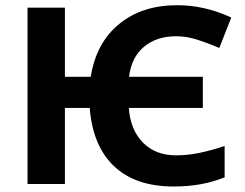

<svg xmlns="http://www.w3.org/2000/svg" viewBox="-20 -692 922 722"><path d="M742.7 -286.1H464.4Q470.2 -204.1 517.3 -156Q564.5 -107.9 641.6 -107.9Q685.5 -107.9 729.2 -116.9Q772.9 -126 824.7 -143.1V-24.9Q777.8 -6.8 732.2 1.2Q686.5 9.3 632.8 9.3Q489.7 9.3 409.2 -66.7Q328.6 -142.6 317.4 -286.1H224.1V0H83.5V-663.1H224.1V-403.3H321.3Q341.3 -530.3 427.5 -601.3Q513.7 -672.4 646 -672.4Q750.5 -672.4 849.6 -626L804.7 -511.7Q763.7 -529.3 722.9 -542.5Q682.1 -555.7 642.6 -555.7Q568.8 -555.7 521.5 -516.1Q474.1 -476.6 465.3 -403.3H742.7Z"/></svg>

Font: Bpm'online Open Sans
Style: Bold
Weight: 700
Foundry: Ascender Corporation
Version: Version 1.10